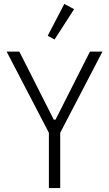

<svg xmlns="http://www.w3.org/2000/svg" viewBox="-20 -962 558 982"><path d="M230 0V-283L14 -698H79L255 -350H264L440 -698H504L288 -283V0ZM259 -760 224 -779 309 -942 359 -915Z"/></svg>

Font: IBM Plex Sans Cond Light
Style: Regular
Weight: 300
Width: 3
Designer: Mike Abbink, Paul van der Laan, Pieter van Rosmalen
Foundry: Bold Monday
Version: Version 1.3